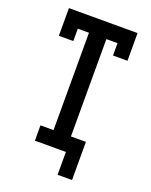

<svg xmlns="http://www.w3.org/2000/svg" viewBox="-159 -820 817 1036"><g transform="rotate(20 250.0 -302.0)"><path d="M303 131V0H125V-88H200V-647H136V-576H53V-735H447V-576H364V-647H300V-88H386V131Z"/></g></svg>

Font: Iosevka Slab Semibold
Style: Regular
Weight: 600
Monospace: yes
Designer: Belleve Invis
Foundry: Belleve Invis
Version: Version 11.1.1; ttfautohint (v1.8.3)